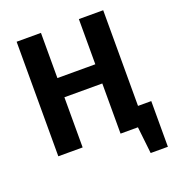

<svg xmlns="http://www.w3.org/2000/svg" viewBox="-151 -810 993 1090"><g transform="rotate(-20 345.5 -265.0)"><path d="M596 -114H676V162H572L554 0H449V-303H220V0H73V-692H220V-419H449V-692H596Z"/></g></svg>

Font: FiraGO SemiBold
Style: Regular
Weight: 600
Designer: bBox Type
Foundry: bBox Type GmbH
Version: Version 1.001;PS 001.001;hotconv 1.0.88;makeotf.lib2.5.64775